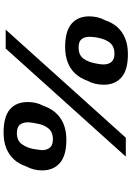

<svg xmlns="http://www.w3.org/2000/svg" viewBox="153 -892 751 1098"><g transform="rotate(-90 529.0 -343.5)"><path d="M182 0 800 -687H908L290 0ZM278 -340Q188 -340 145.5 -377Q103 -414 103 -479Q103 -504 109 -527Q115 -550 126 -570Q140 -612 166.5 -640.5Q193 -669 231 -684Q269 -699 320 -699Q410 -699 452 -663Q494 -627 494 -561Q494 -537 489 -515Q484 -493 473 -473Q459 -431 433 -401.5Q407 -372 368.5 -356Q330 -340 278 -340ZM767 12Q678 12 635.5 -24.5Q593 -61 593 -126Q593 -151 598.5 -174.5Q604 -198 615 -218Q630 -260 656 -288.5Q682 -317 720.5 -332Q759 -347 809 -347Q899 -347 941.5 -310.5Q984 -274 984 -209Q984 -185 978.5 -162Q973 -139 962 -119Q948 -77 922 -48Q896 -19 857.5 -3.5Q819 12 767 12ZM281 -417Q323 -417 344 -443.5Q365 -470 371 -509Q374 -524 375.5 -533Q377 -542 377.5 -548.5Q378 -555 378 -560Q378 -589 364 -606Q350 -623 317 -623Q275 -623 254.5 -596.5Q234 -570 226 -531Q224 -517 222.5 -507.5Q221 -498 220 -491.5Q219 -485 219 -480Q219 -451 233.5 -434Q248 -417 281 -417ZM770 -65Q813 -65 834 -92Q855 -119 863 -166Q865 -177 865.5 -184Q866 -191 866.5 -197Q867 -203 867 -208Q867 -236 853.5 -253Q840 -270 806 -270Q763 -270 742.5 -242.5Q722 -215 714 -169Q712 -159 711 -151Q710 -143 709.5 -138Q709 -133 709 -127Q709 -99 723.5 -82Q738 -65 770 -65Z"/></g></svg>

Font: Archivo SemiExpanded ExtraBold
Style: Italic
Weight: 800
Width: 6
Italic angle: -10°
Designer: Hector Gatti
Foundry: Omnibus-Type
Version: Version 2.001